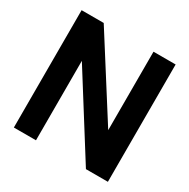

<svg xmlns="http://www.w3.org/2000/svg" viewBox="-158 -846 979 992"><g transform="rotate(30 331.5 -350.0)"><path d="M51 0V-700H183L480 -232V-700H612V0H481L183 -474V0Z"/></g></svg>

Font: Panamera
Style: Bold
Weight: 700
Designer: Bastien Sozeau
Foundry: NBR — Bastien Sozeau
Version: Version 3.002; ttfautohint (v1.8.4.7-5d5b);gftools[0.9.33]